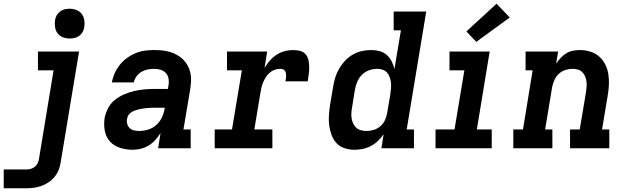

<svg xmlns="http://www.w3.org/2000/svg" viewBox="-63 -797 3383 1032"><path d="M-43 215V114H76Q87 114 99 111.5Q111 109 121.5 101.5Q132 94 138 83Q144 72 146 60L225 -419H141V-520H362L263 76Q260 97 252 117Q244 137 230 154Q216 171 197 183.5Q178 196 157.5 203Q137 210 116.5 212.5Q96 215 76 215ZM312 -590Q292 -590 274.5 -597Q257 -604 246.5 -618Q236 -632 233 -651Q230 -670 233 -689Q235 -703 242 -715Q249 -727 260.5 -735.5Q272 -744 285 -747Q298 -750 312 -750Q331 -750 348.5 -743Q366 -736 376.5 -722Q387 -708 390 -689Q393 -670 390 -651Q388 -637 381 -625Q374 -613 363 -604.5Q352 -596 338.5 -593Q325 -590 312 -590Z M650 8Q616 8 583.5 -2Q551 -12 529 -35.5Q507 -59 500.5 -93Q494 -127 499 -161Q504 -188 517.5 -214.5Q531 -241 554 -259.5Q577 -278 603.5 -289.5Q630 -301 658 -307.5Q686 -314 713 -316.5Q740 -319 768 -319H839L843 -338Q846 -356 843 -374Q840 -392 828.5 -404.5Q817 -417 800 -422Q783 -427 765 -427Q748 -427 730.5 -423.5Q713 -420 697.5 -411Q682 -402 671 -387Q660 -372 656 -354H538Q543 -380 553.5 -403.5Q564 -427 580.5 -448Q597 -469 619 -485Q641 -501 665 -511Q689 -521 714.5 -524.5Q740 -528 764 -528Q786 -528 808 -526Q830 -524 850 -518Q870 -512 888 -502Q906 -492 920.5 -478Q935 -464 945 -446Q955 -428 960 -407Q965 -386 964 -364.5Q963 -343 960 -321L923 -101H962V0H787L800 -82Q788 -63 772 -45Q756 -27 736 -15Q716 -3 694 2.5Q672 8 650 8ZM685 -93Q709 -93 733.5 -100.5Q758 -108 777 -125Q796 -142 807 -165.5Q818 -189 822 -213L823 -218H768Q757 -218 746.5 -217.5Q736 -217 725.5 -216Q715 -215 704.5 -213.5Q694 -212 684 -209.5Q674 -207 663.5 -203.5Q653 -200 643.5 -194Q634 -188 627.5 -178.5Q621 -169 620 -158Q617 -144 621 -130.5Q625 -117 634.5 -108Q644 -99 657.5 -96Q671 -93 685 -93Z M1091 0V-101H1184L1237 -419H1157V-520H1373L1359 -432Q1371 -452 1387 -470.5Q1403 -489 1423.5 -502.5Q1444 -516 1467 -522Q1490 -528 1512 -528Q1531 -528 1549.5 -523.5Q1568 -519 1579.5 -505.5Q1591 -492 1595 -474Q1599 -456 1599 -436.5Q1599 -417 1596.5 -398Q1594 -379 1591 -360H1471Q1473 -367 1474 -374.5Q1475 -382 1475 -389.5Q1475 -397 1473.5 -404.5Q1472 -412 1468 -417.5Q1464 -423 1457 -425Q1450 -427 1442 -427Q1428 -427 1413.5 -422Q1399 -417 1387 -406.5Q1375 -396 1366.5 -383Q1358 -370 1352 -356Q1346 -342 1342.5 -327.5Q1339 -313 1337 -299L1304 -101H1401V0Z M1842 8Q1814 8 1788.5 -0.5Q1763 -9 1745.5 -28Q1728 -47 1719 -72Q1710 -97 1706.5 -123.5Q1703 -150 1705 -177.5Q1707 -205 1711 -233L1728 -333Q1732 -358 1739.5 -382Q1747 -406 1760.5 -429Q1774 -452 1792.5 -471.5Q1811 -491 1834 -504Q1857 -517 1882 -522.5Q1907 -528 1932 -528Q1956 -528 1978 -522Q2000 -516 2016 -501.5Q2032 -487 2042 -467.5Q2052 -448 2057 -426L2092 -634H2053V-735H2228L2123 -101H2162V0H1987L1999 -76Q1986 -56 1968.5 -39.5Q1951 -23 1930 -12Q1909 -1 1886.5 3.5Q1864 8 1842 8ZM1907 -93Q1927 -93 1946.5 -99Q1966 -105 1982 -119Q1998 -133 2006.5 -152Q2015 -171 2018 -190L2035 -290Q2037 -306 2038.5 -321.5Q2040 -337 2038.5 -352Q2037 -367 2032 -381Q2027 -395 2018 -406Q2009 -417 1994.5 -422Q1980 -427 1965 -427Q1943 -427 1921.5 -419.5Q1900 -412 1883.5 -396Q1867 -380 1858 -359Q1849 -338 1845 -317L1829 -217Q1826 -202 1825.5 -187Q1825 -172 1827.5 -158Q1830 -144 1836.5 -131Q1843 -118 1853.5 -109Q1864 -100 1878 -96.5Q1892 -93 1907 -93Z M2278 0V-101H2380L2433 -419H2353V-520H2569L2500 -101H2580V0ZM2497 -572 2444 -628 2606 -777 2677 -703Z M2696 0V-101H2748L2800 -419H2762V-520H2937L2926 -455Q2937 -471 2950.5 -485.5Q2964 -500 2981 -510.5Q2998 -521 3017 -524.5Q3036 -528 3055 -528Q3083 -528 3110 -519.5Q3137 -511 3157 -493.5Q3177 -476 3189.5 -452Q3202 -428 3206.5 -400.5Q3211 -373 3210 -344.5Q3209 -316 3204 -287L3173 -101H3212V0H3001V-101H3053L3087 -303Q3089 -318 3090 -332.5Q3091 -347 3089 -361Q3087 -375 3081.5 -387.5Q3076 -400 3066.5 -409.5Q3057 -419 3043.5 -423Q3030 -427 3016 -427Q2996 -427 2976.5 -421Q2957 -415 2941.5 -401Q2926 -387 2917.5 -368Q2909 -349 2905 -330L2867 -101H2906V0Z"/></svg>

Font: Iosevka Etoile Oblique
Style: Bold
Weight: 700
Italic angle: -9°
Designer: Belleve Invis
Foundry: Belleve Invis
Version: Version 15.5.2; ttfautohint (v1.8.4)